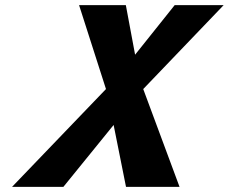

<svg xmlns="http://www.w3.org/2000/svg" viewBox="-20 -722 883 741"><path d="M672.9 -0.9 532.8 -378.3 843.1 -702.1H654.1L501.4 -510.9L465.7 -702.1H285.2L389 -378.3L26.6 -0.9H224.7L418.5 -239.7L466.3 -0.9Z"/></svg>

Font: Hussar
Style: BdSuprConOblThree
Weight: 700
Foundry: Cannot Into Space Fonts
Version: Version 2.00